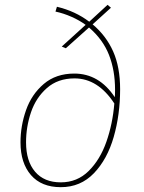

<svg xmlns="http://www.w3.org/2000/svg" viewBox="-20 -766 595 796"><path d="M478 -396Q478 -291 451.5 -198.5Q425 -106 369.5 -48Q314 10 232 10Q152 10 108.5 -40Q65 -90 65 -176Q65 -244 88 -309.5Q111 -375 161.5 -418Q212 -461 288 -461Q391 -461 456 -363Q457 -374 457 -394Q457 -474 432 -538Q407 -602 349 -652L253 -566L236 -573L335 -663Q309 -682 276 -696.5Q243 -711 210 -718L216 -738Q292 -720 350 -676L426 -746L440 -734L364 -665Q420 -618 449 -553Q478 -488 478 -396ZM454 -337Q386 -441 289 -441Q220 -441 174.5 -401Q129 -361 108.5 -300.5Q88 -240 88 -176Q88 -98 125.5 -54Q163 -10 232 -10Q300 -10 347.5 -57Q395 -104 421 -178Q447 -252 454 -337Z"/></svg>

Font: FiraGO Thin
Style: Italic
Weight: 100
Italic angle: -8°
Designer: bBox Type GmbH
Foundry: bBox Type GmbH
Version: Version 1.001